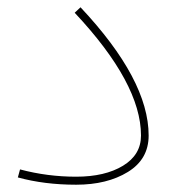

<svg xmlns="http://www.w3.org/2000/svg" viewBox="-20 -495 491 527"><path d="M189 12Q102 12 29 -8L35 -30Q110 -10 189 -10Q268 -10 317.5 -40Q367 -70 367 -123Q367 -266 185 -460L201 -475Q388 -276 388 -123Q388 -58 331 -23Q274 12 189 12Z"/></svg>

Font: FiraGO Thin
Style: Regular
Weight: 100
Designer: bBox Type
Foundry: bBox Type GmbH
Version: Version 1.001;PS 001.001;hotconv 1.0.88;makeotf.lib2.5.64775